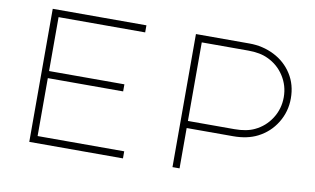

<svg xmlns="http://www.w3.org/2000/svg" viewBox="-72 -842 1625 989"><g transform="rotate(10 740.0 -348.0)"><path d="M130 -696H620V-659H167V-377H561V-340H167V-37H620V0H130Z M916 0H879V-696H1159Q1229 -696 1288.5 -666Q1348 -636 1383 -581Q1418 -526 1418 -454Q1418 -385 1382.5 -327Q1347 -269 1286 -238Q1233 -211 1159 -211H916ZM916 -248H1159Q1223 -248 1264 -268Q1317 -293 1349 -343Q1381 -393 1381 -454Q1381 -514 1349 -564Q1317 -614 1263 -639Q1222 -659 1159 -659H916Z"/></g></svg>

Font: M Major Mono Display
Style: Regular
Weight: 400
Designer: Emre Parlak
Foundry: Emre Parlak
Version: Version 2.000; ttfautohint (v1.8) -l 8 -r 50 -G 200 -x 14 -D